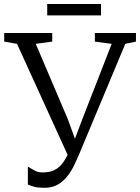

<svg xmlns="http://www.w3.org/2000/svg" viewBox="-30 -904 683 937"><path d="M188 12.5Q156 12.5 138.2 7.8Q120.5 3 106 -3.5V-91Q119.5 -83 136.8 -72.8Q154 -62.5 177.5 -62.5Q213.5 -62.5 237.5 -75Q261.5 -87.5 279 -112.5Q296.5 -137.5 311 -174.5L309 -128.5L53 -690L-9.5 -701V-743H225V-701L144.5 -690L301 -322.5L348 -193.5L323.5 -194.5L372 -323L515 -690L433 -701V-743H633.5V-701L581.5 -690L356.5 -152Q347.5 -130.5 334.2 -102.2Q321 -74 301.8 -48Q282.5 -22 254.8 -4.8Q227 12.5 188 12.5ZM463 -884.5V-829H200.5V-884.5Z"/></svg>

Font: Merriweather 24pt Light
Style: Regular
Weight: 300
Designer: Eben Sorkin
Foundry: Eben Sorkin
Version: Version 2.100